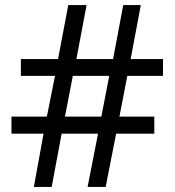

<svg xmlns="http://www.w3.org/2000/svg" viewBox="-20 -734 686 754"><path d="M480 -436H620V-502H493L533 -714H464L424 -502H280L320 -714H248L208 -502H62V-436H196L164 -276H25V-209H151L113 0H183L222 -209H365L324 0H395L436 -209H586V-276H449ZM235 -276 266 -436H409L378 -276Z"/></svg>

Font: Noto Sans Sunuwar
Style: Regular
Weight: 400
Designer: Anshuman Pandey
Foundry: Jamra Patel LLC
Version: Version 1.000